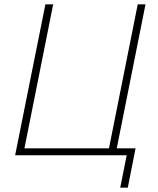

<svg xmlns="http://www.w3.org/2000/svg" viewBox="-20 -718 733 888"><path d="M536 150 566 0H50L190 -698H226L93 -32H484L617 -698H653L520 -32H607L571 150Z"/></svg>

Font: IBM Plex Sans ExtraLight
Style: Italic
Weight: 250
Italic angle: -11.31°
Designer: Mike Abbink, Paul van der Laan, Pieter van Rosmalen
Foundry: Bold Monday
Version: Version 3.201